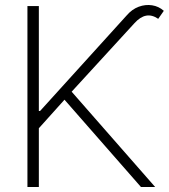

<svg xmlns="http://www.w3.org/2000/svg" viewBox="-20 -752 679 772"><path d="M90.3 0V-727.5H136.2V-305.7H141.1L489.7 -690.4Q510.7 -714.8 537.8 -724.9Q564.9 -734.9 591.6 -730.7Q618.2 -726.6 638.7 -708.5L616.2 -676.3Q591.3 -693.4 567.6 -689Q543.9 -684.6 520.5 -658.7L268.1 -383.3L604 0H546.9L239.3 -351.1L136.2 -236.3V0Z"/></svg>

Font: Inter 24pt ExtraLight
Style: Regular
Weight: 250
Designer: Rasmus Andersson
Foundry: rsms
Version: Version 4.001;git-66647c0bb